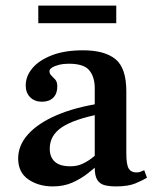

<svg xmlns="http://www.w3.org/2000/svg" viewBox="-20 -657 552 687"><path d="M395 10Q371 10 354 5.5Q337 1 328 -13.5Q319 -28 319 -57V-345Q318 -384 298.5 -406.5Q279 -429 226 -429Q207 -429 191 -425Q175 -421 166 -415Q157 -409 157 -403Q157 -393 164 -386.5Q171 -380 178 -372Q185 -364 185 -347Q185 -322 170.5 -307.5Q156 -293 130 -293Q104 -293 88 -309Q72 -325 72 -351Q72 -384 95.5 -412.5Q119 -441 165 -459Q211 -477 277 -477Q354 -477 393 -445.5Q432 -414 432 -330V-108Q432 -68 440.5 -54Q449 -40 468 -40Q477 -40 483 -42.5Q489 -45 496 -48L506 -21Q491 -12 465 -1Q439 10 395 10ZM169 10Q118 10 81.5 -15Q45 -40 45 -90Q45 -137 80.5 -176.5Q116 -216 182 -244.5Q248 -273 339 -287V-249Q246 -231 202 -202Q158 -173 158 -125Q158 -95 176 -78.5Q194 -62 232 -62Q257 -62 276.5 -71.5Q296 -81 311.5 -93.5Q327 -106 338 -115V-74Q319 -56 294 -36.5Q269 -17 238.5 -3.5Q208 10 169 10ZM117 -574V-637H396V-574Z"/></svg>

Font: Frank Ruhl Libre Medium
Style: Regular
Weight: 500
Designer: Yanek Iontef
Foundry: Fontef
Version: Version 6.004